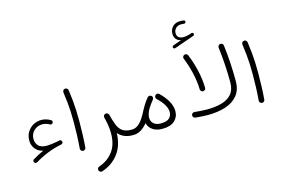

<svg xmlns="http://www.w3.org/2000/svg" viewBox="-138 -1260 2733 1847"><g transform="rotate(-15 1228.0 -336.5)"><path d="M60.1 11.2Q55.2 3.9 57.4 -4.9Q59.6 -13.7 66.9 -18.1Q120.1 -50.3 174.3 -74.2Q121.6 -85.9 95.5 -121.8Q69.3 -157.7 69.3 -203.1Q69.3 -251.5 92 -287.8Q114.7 -324.2 151.6 -344.5Q188.5 -364.7 231 -364.7Q277.8 -364.7 321.3 -339.4Q339.8 -329.1 331.5 -311Q328.1 -302.7 319.3 -299.6Q310.5 -296.4 303.2 -300.8Q267.6 -321.8 230 -321.8Q182.6 -321.8 147.5 -290Q112.3 -258.3 112.3 -204.6Q112.3 -167.5 137 -139.4Q161.6 -111.3 221.7 -111.3Q240.7 -111.3 267.3 -114.7Q293.9 -118.2 320.8 -123Q335 -126 349.1 -128.9Q351.1 -129.4 352.5 -129.4Q363.8 -130.4 370.6 -119.6Q373 -116.2 374 -111.8Q375 -107.4 373.5 -103Q373.5 -103 373.5 -102.5Q373 -101.6 373 -101.1Q372.6 -100.1 372.6 -99.6Q372.1 -99.1 372.1 -98.6Q371.6 -98.1 371.6 -97.7Q366.2 -88.9 356.9 -86.9Q218.3 -60.5 89.4 18.1Q82 22.9 73.2 20.8Q64.5 18.6 60.1 11.2Z M506.8 -565.9Q505.4 -577.1 512.5 -586.2Q519.5 -595.2 530.3 -596.2Q541.5 -597.7 550.5 -590.8Q559.6 -584 561 -572.8Q569.3 -512.7 574 -465.6Q578.6 -418.5 580.8 -371.1Q583 -323.7 583 -261.7Q583 -198.2 580.6 -128.7Q578.1 -59.1 573.2 1.5Q572.3 12.2 563.5 19.8Q554.7 27.3 543.5 26.4Q532.7 25.4 525.1 16.8Q517.6 8.3 518.6 -2.4Q523.9 -63 526.4 -132.1Q528.8 -201.2 528.8 -263.7Q528.8 -323.7 526.6 -369.1Q524.4 -414.6 519.8 -460.2Q515.1 -505.9 506.8 -565.9Z M672.9 264.2Q660.6 268.1 651.1 262.2Q641.6 256.3 638.2 246.6Q634.8 233.9 640.4 224.6Q646 215.3 655.3 212.4Q744.1 182.1 795.9 112.8Q847.7 43.5 847.7 -68.4Q847.7 -105.5 841.6 -146Q835.4 -186.5 824.2 -229.5L823.7 -231.9Q821.3 -242.2 827.6 -251.5Q834 -260.7 844.2 -263.2Q851.1 -264.6 857.9 -262.7Q870.1 -259.8 875.5 -248Q876.5 -245.6 877.4 -242.7Q892.6 -181.6 909.7 -138.2Q926.8 -94.7 958.5 -72Q990.2 -49.3 1047.9 -49.3H1048.3Q1059.6 -49.3 1067.4 -41.3Q1075.2 -33.2 1075.2 -22Q1075.2 -10.7 1067.4 -2.9Q1059.6 4.9 1048.3 4.9H1047.9Q996.6 4.9 961.2 -11.2Q925.8 -27.3 901.4 -55.2Q897.9 68.8 836.2 149.7Q774.4 230.5 672.9 264.2Z M1021.5 -22Q1021.5 -33.2 1029.3 -41.3Q1037.1 -49.3 1048.3 -49.3Q1085.9 -49.3 1114.3 -71.8Q1142.6 -94.2 1165.3 -129.6Q1188 -165 1207.5 -204.1Q1217.8 -224.6 1231.9 -246.6Q1251 -277.8 1277.8 -310.1Q1284.7 -318.8 1296.6 -319.6Q1308.6 -320.3 1316.9 -313Q1327.1 -304.7 1325.7 -291Q1325.7 -291 1325.7 -290Q1325.7 -290 1325.7 -290Q1324.7 -281.2 1319.3 -274.9Q1307.1 -260.3 1292.5 -240.5Q1277.8 -220.7 1266.1 -200.7Q1239.7 -153.3 1239.7 -115.7Q1239.7 -80.6 1264.4 -57.6Q1289.1 -34.7 1336.4 -34.7Q1395.5 -34.7 1420.7 -59.1Q1445.8 -83.5 1445.8 -119.1Q1445.8 -188 1356.4 -272Q1348.6 -280.3 1348.1 -291.5Q1347.7 -302.7 1355.5 -311Q1363.3 -319.3 1374.8 -319.6Q1386.2 -319.8 1394 -312Q1445.8 -262.7 1473.1 -212.4Q1500.5 -162.1 1500.5 -113.3Q1500.5 -55.2 1459.2 -17.8Q1418 19.5 1337.4 19.5Q1278.3 19.5 1241 -6.3Q1203.6 -32.2 1192.9 -75.7Q1166.5 -42 1131.1 -18.6Q1095.7 4.9 1048.3 4.9Q1037.1 4.9 1029.3 -2.9Q1021.5 -10.7 1021.5 -22Z M1636.2 -708Q1634.3 -713.9 1636.7 -720.2Q1639.2 -726.6 1645.5 -728.5L1730.5 -758.3Q1700.7 -763.7 1682.9 -784.2Q1665 -804.7 1665 -837.4Q1665 -880.9 1693.4 -909.2Q1721.7 -937.5 1767.6 -937.5Q1775.4 -937.5 1785.6 -936.8Q1795.9 -936 1802.7 -935.1Q1817.4 -932.1 1816.4 -918Q1815.9 -911.6 1810.5 -907Q1805.2 -902.3 1798.3 -903.3Q1793.5 -904.3 1784.9 -904.8Q1776.4 -905.3 1770.5 -905.3Q1737.3 -905.3 1716.8 -885.7Q1696.3 -866.2 1696.3 -835.9Q1696.3 -808.1 1713.6 -794.2Q1731 -780.3 1760.7 -780.3Q1776.4 -780.3 1796.4 -784.2Q1816.4 -788.1 1843.8 -797.4Q1850.6 -799.8 1856.4 -796.4Q1862.3 -793 1863.8 -786.6Q1865.7 -780.3 1862.5 -774.7Q1859.4 -769 1854 -767.6L1656.2 -698.2Q1649.9 -696.3 1644.3 -699.2Q1638.7 -702.1 1636.2 -708ZM1645.5 -32.7Q1646.5 -43.9 1655 -51Q1663.6 -58.1 1675.3 -57.1Q1710 -53.7 1740.7 -51.5Q1771.5 -49.3 1800.3 -49.3Q1881.8 -49.3 1945.6 -67.1Q2009.3 -85 2045.9 -127.4Q2082.5 -169.9 2082.5 -242.7Q2082.5 -329.1 2076.9 -418.7Q2071.3 -508.3 2060.5 -595.2Q2059.6 -606.4 2066.4 -615.2Q2073.2 -624 2084 -625.5Q2095.2 -627 2104.2 -620.1Q2113.3 -613.3 2114.7 -602.1Q2126 -512.2 2131.3 -421.6Q2136.7 -331.1 2136.7 -242.7Q2136.7 -154.3 2092 -99.9Q2047.4 -45.4 1970.2 -20.5Q1893.1 4.4 1794.4 4.4Q1765.1 4.4 1734.4 2.4Q1703.6 0.5 1669.9 -2.9Q1658.2 -3.9 1651.4 -12.7Q1644.5 -21.5 1645.5 -32.7ZM1708.5 -579.6Q1704.1 -590.3 1709 -600.3Q1713.9 -610.4 1724.1 -614.3Q1734.4 -618.2 1744.9 -613.8Q1755.4 -609.4 1759.3 -598.6Q1790.5 -522.9 1811.5 -434.6Q1832.5 -346.2 1835 -257.3Q1835.9 -246.1 1828.4 -237.8Q1820.8 -229.5 1809.6 -228.5Q1798.3 -228 1790 -235.4Q1781.7 -242.7 1780.8 -253.9Q1778.8 -337.4 1758.3 -422.9Q1737.8 -508.3 1708.5 -579.6Z M2289.1 -565.9Q2287.6 -577.1 2294.7 -586.2Q2301.8 -595.2 2312.5 -596.2Q2323.7 -597.7 2332.8 -590.8Q2341.8 -584 2343.3 -572.8Q2351.6 -512.7 2356.2 -465.6Q2360.8 -418.5 2363 -371.1Q2365.2 -323.7 2365.2 -261.7Q2365.2 -198.2 2362.8 -128.7Q2360.4 -59.1 2355.5 1.5Q2354.5 12.2 2345.7 19.8Q2336.9 27.3 2325.7 26.4Q2314.9 25.4 2307.4 16.8Q2299.8 8.3 2300.8 -2.4Q2306.2 -63 2308.6 -132.1Q2311 -201.2 2311 -263.7Q2311 -323.7 2308.8 -369.1Q2306.6 -414.6 2302 -460.2Q2297.4 -505.9 2289.1 -565.9Z"/></g></svg>

Font: Mikhak Light
Style: Regular
Weight: 300
Designer: Amin Abedi
Version: Version 3.3